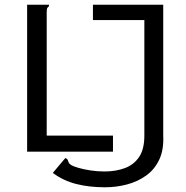

<svg xmlns="http://www.w3.org/2000/svg" viewBox="-20 -643 790 814"><path d="M425 151Q358 151 303 137Q248 123 204 90L257 27Q265 30 267 35Q269 40 271 45.5Q273 51 282 57Q290 62 312 68.5Q334 75 363.5 79.5Q393 84 423 84Q470 84 508.5 70Q547 56 569.5 23Q592 -10 592 -68V-558H374V-623H672V-69Q675 -9 655.5 33Q636 75 600 101Q564 127 518.5 139Q473 151 425 151ZM95 0V-623H188Q188 -616 185.5 -614.5Q183 -613 180.5 -609Q178 -605 178 -589V-68H459V0Z"/></svg>

Font: Inconsolata ExtraExpanded
Style: Regular
Weight: 400
Width: 8
Monospace: yes
Designer: Raph Levien, Cyreal, Brenton Simpson
Foundry: Raph Levien, Cyreal, Google
Version: Version 3.001; ttfautohint (v1.8.2.53-6de2)